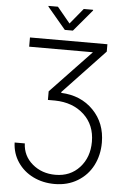

<svg xmlns="http://www.w3.org/2000/svg" viewBox="-71 -993 828 1258"><g transform="rotate(5 343.0 -364.5)"><path d="M257.8 -943.8 342.8 -840.8 427.7 -943.8H489.3V-939L369.1 -796.4H315.9L195.8 -939V-943.8ZM52.7 -32.7H119.6Q123 49.3 185.3 102.1Q247.6 154.8 336.9 154.8Q434.6 154.8 495.6 87.9Q556.6 21 556.6 -81.5Q556.6 -191.9 483.2 -259.8Q409.7 -327.6 292.5 -329.6H245.6V-386.2L512.2 -666.5H92.8V-727.1H602.1V-678.7L328.6 -389.2V-383.3Q458.5 -377.9 540.3 -293.9Q622.1 -210 622.1 -82Q622.1 1 587.6 68.4Q553.2 135.7 487.5 175.5Q421.9 215.3 336.4 215.3Q259.3 215.3 195.6 184.1Q131.8 152.8 93.5 95.9Q55.2 39.1 52.7 -32.7Z"/></g></svg>

Font: Interop Light
Style: Regular
Weight: 300
Designer: Rasmus Andersson, Google, Jang Haemin
Foundry: jhaemin
Version: Version 1.007